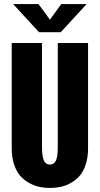

<svg xmlns="http://www.w3.org/2000/svg" viewBox="-20 -911 490 942"><path d="M405 -891 278 -753H171.5L44.5 -891H169L225 -814.5L280.5 -891ZM37.5 -182.5V-700H186V-193Q186 -142.5 195.5 -123Q205 -103.5 225 -103.5Q245 -103.5 254.2 -122.8Q263.5 -142 263.5 -192.5V-700H412V-182.5Q412 -140 401.2 -106Q390.5 -72 372.5 -50.5Q354.5 -29 330 -14.8Q305.5 -0.5 279.5 5.2Q253.5 11 225 11Q196.5 11 170.8 5.2Q145 -0.5 120.2 -14.8Q95.5 -29 77.5 -50.5Q59.5 -72 48.5 -106Q37.5 -140 37.5 -182.5Z"/></svg>

Font: League Mono Condensed
Style: Bold
Weight: 700
Width: 1
Designer: Tyler Finck
Foundry: The League of Moveable Type / Tyler Finck
Version: Version 2.210